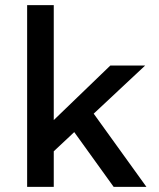

<svg xmlns="http://www.w3.org/2000/svg" viewBox="-20 -730 620 750"><path d="M86 0V-710H190V-261L411 -474H547L346 -286L552 0H424L270 -214L190 -139V0Z"/></svg>

Font: Sometype Mono SemiBold
Style: Regular
Weight: 600
Designer: Ryoichi Tsunekawa
Foundry: Dharma Type
Version: Version 1.001